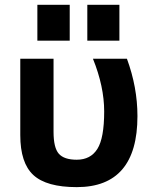

<svg xmlns="http://www.w3.org/2000/svg" viewBox="-20 -768 637 800"><path d="M135.7 -598.6V-748H270.5V-598.6ZM343.8 -598.6V-748H477.5V-598.6ZM552.7 -284.2Q552.7 11.7 299.8 11.7Q173.8 11.7 119.1 -38.6Q64.5 -88.9 64.5 -205.1V-523.4H203.1V-218.8Q203.1 -152.3 225.1 -127.4Q247.1 -102.5 299.8 -102.5Q357.4 -102.5 385.7 -147.5Q414.1 -192.4 414.1 -303.7Q414.1 -407.2 367.2 -523.4H508.8Q552.7 -404.3 552.7 -284.2Z"/></svg>

Font: Gen Shin Gothic Bold
Style: Bold
Weight: 700
Designer: [Source Han Sans]
Ryoko NISHIZUKA  (kana & ideographs); Paul D. Hunt (Latin, Greek & Cyrillic); Wenlong ZHANG  (bopomofo
Version: Version 1.002.20150607